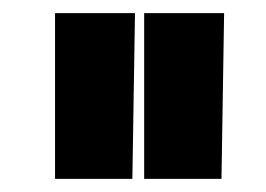

<svg xmlns="http://www.w3.org/2000/svg" viewBox="-20 -754 406 293"><path d="M186 -734Q185 -671 184 -608Q183 -545 182 -481H64V-734ZM322 -734Q321 -671 320 -608Q319 -545 318 -481H200V-734Z"/></svg>

Font: Josefin Sans Thin
Style: Bold
Weight: 700
Version: Version 2.000